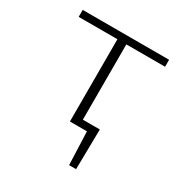

<svg xmlns="http://www.w3.org/2000/svg" viewBox="-138 -511 721 764"><g transform="rotate(30 222.5 -129.0)"><path d="M221 0V-32H321L303 0ZM286 152 279 -32H321L318 152ZM202 0V-410H243V0ZM24 -378V-410H421V-378Z"/></g></svg>

Font: Ysabeau ExtraLight
Style: Regular
Weight: 250
Designer: Christian Thalmann (Catharsis Fonts)
Version: Version 2.002